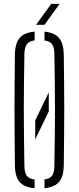

<svg xmlns="http://www.w3.org/2000/svg" viewBox="-20 -968 407 992"><path d="M162 -248V-345.5L232 -490.5V-392.5ZM159 4.5Q105.5 0 81.8 -27.5Q58 -55 57 -112Q56 -196 55.5 -266.5Q55 -337 55 -403Q55 -469 55.5 -538Q56 -607 57 -687Q58 -744.5 81.8 -772.2Q105.5 -800 159 -804.5V-759.5Q129.5 -755.5 118.2 -739.5Q107 -723.5 106 -688Q104.5 -603 103.8 -535.2Q103 -467.5 103 -404Q103 -340.5 103.8 -270.5Q104.5 -200.5 106 -111.5Q107 -75.5 118.2 -60Q129.5 -44.5 159 -40.5ZM210 4.5V-41Q238.5 -45 249.5 -60.8Q260.5 -76.5 261 -111.5Q262.5 -198 263.2 -267Q264 -336 264 -399.2Q264 -462.5 263.2 -531.8Q262.5 -601 261 -688Q260.5 -723 249.5 -739Q238.5 -755 210 -759V-804.5Q262 -799.5 285.2 -771.5Q308.5 -743.5 309.5 -687Q310.5 -607 311.2 -538Q312 -469 312 -403Q312 -337 311.2 -266.5Q310.5 -196 309.5 -112Q308.5 -55.5 285.2 -28.2Q262 -1 210 4.5ZM166.5 -840 244.5 -948H288L210 -840Z"/></svg>

Font: Big Shoulders Stencil Text Thin ExtraLight
Style: Regular
Weight: 250
Version: Version 2.001